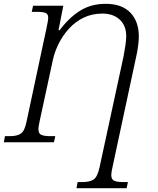

<svg xmlns="http://www.w3.org/2000/svg" viewBox="-37 -744 828 1004"><path d="M363 240 369 208H396Q432 208 452.5 194.5Q473 181 484 129L609 -449Q615 -480 619 -508Q623 -536 623 -555Q623 -610 589 -641.5Q555 -673 499 -673Q444 -673 400 -651.5Q356 -630 323.5 -594Q291 -558 270 -516Q249 -474 240 -433L170 -109Q164 -83 164 -68Q164 -45 180 -38.5Q196 -32 224 -32H252L245 0H-17L-11 -32H16Q51 -32 71.5 -45Q92 -58 102 -109L206 -596Q215 -636 215 -652Q215 -671 201 -676.5Q187 -682 157 -682H129L136 -714H294L269 -586H275Q323 -651 381 -687.5Q439 -724 515 -724Q601 -724 645 -677.5Q689 -631 689 -553Q689 -533 685 -502.5Q681 -472 675 -447L551 131Q545 157 545 172Q545 195 561 201.5Q577 208 605 208H632L625 240Z"/></svg>

Font: Noto Serif Light
Style: Italic
Weight: 300
Italic angle: -12°
Designer: Monotype Design Team
Foundry: Monotype Imaging Inc.
Version: Version 2.013